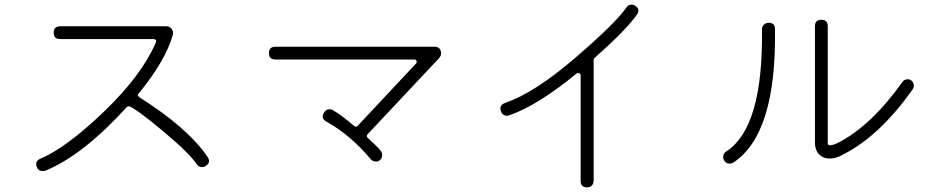

<svg xmlns="http://www.w3.org/2000/svg" viewBox="-20 -773 4040 826"><path d="M164 -37Q145 -37 139 -53Q128 -79 153 -90Q265 -137 427 -292.5Q589 -448 651 -591Q653 -597 650 -601Q647 -605 642 -605H239Q211 -605 211 -632.5Q211 -660 239 -660H696Q709 -660 718 -649Q727 -638 724 -625Q694 -514 576 -370Q573 -367 573.5 -363Q574 -359 579 -355Q788 -223 873 -98Q889 -74 865 -59Q857 -54 849 -54Q835 -54 826 -67Q793 -116 680 -210Q567 -304 538 -315L534 -316Q529 -316 526 -313Q337 -105 176 -39Q172 -37 164 -37Z M1576 -87Q1488 -192 1384 -250Q1359 -264 1374 -288Q1382 -303 1398 -303Q1407 -303 1412 -299Q1445 -281 1505 -230Q1507 -228 1511 -228Q1515 -228 1519 -232L1770 -500Q1774 -504 1772 -510.5Q1770 -517 1763 -517H1165Q1137 -517 1137 -544.5Q1137 -572 1165 -572H1850Q1869 -572 1875.5 -556Q1882 -540 1871 -525L1562 -196Q1558 -192 1558 -188Q1558 -184 1561 -181Q1606 -140 1618 -124Q1625 -115 1624 -103Q1623 -91 1614 -84Q1609 -78 1597 -78Q1585 -78 1576 -87Z M2478 5V-450Q2478 -456 2471 -458Q2464 -460 2462 -458Q2293 -319 2171 -277Q2165 -275 2162 -275Q2142 -275 2135 -294Q2126 -321 2153 -330Q2280 -374 2454 -523.5Q2628 -673 2675 -741Q2682 -753 2698 -753Q2706 -753 2713 -748Q2736 -732 2720 -710Q2673 -643 2537 -523Q2534 -520 2534 -516V4Q2532 33 2505 33Q2478 33 2478 5Z M3119 -69Q3103 -69 3096 -82Q3090 -91 3091.5 -102.5Q3093 -114 3104 -121Q3264 -224 3258 -647Q3258 -659 3266.5 -667Q3275 -675 3286 -675Q3315 -675 3314 -648Q3321 -195 3134 -73Q3126 -69 3119 -69ZM3550 -91Q3530 -91 3515 -100Q3485 -119 3486 -163V-660Q3486 -688 3513.5 -688Q3541 -688 3541 -660V-624V-163V-156Q3543 -147 3551 -148H3552Q3563 -148 3586 -159Q3728 -232 3862 -420Q3870 -432 3885 -432Q3894 -432 3900 -427Q3909 -421 3911 -409.5Q3913 -398 3906 -388Q3764 -188 3610 -110Q3579 -91 3550 -91Z"/></svg>

Font: Shin Retro Maru Gothic Regular
Style: Regular
Weight: 400
Designer: Iose
Foundry: Typographish
Version: Version 1.002